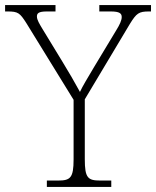

<svg xmlns="http://www.w3.org/2000/svg" viewBox="-30 -734 613 754"><path d="M154 0H407V-25H364C315 -25 303 -35 303 -109V-344L480 -640C506 -682 515 -689 555 -689H563V-714H360V-689H405C440 -689 448 -681 448 -667C448 -654 440 -637 427 -616L339 -470C314 -428 294 -395 284 -373C264 -410 240 -451 215 -492L137 -620C125 -640 115 -656 115 -669C115 -681 120 -689 154 -689H188V-714H-10V-689H0C41 -689 48 -683 73 -644L259 -342V-108C259 -35 246 -25 198 -25H154Z"/></svg>

Font: Noto Serif Georgian ExtraLight
Style: Regular
Weight: 200
Designer: Monotype Design Team, Akaki Razmadze
Foundry: Google LLC
Version: Version 2.003